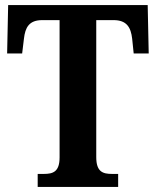

<svg xmlns="http://www.w3.org/2000/svg" viewBox="-20 -734 612 754"><path d="M128 0H444V-51H420C384 -51 358 -59 358 -117V-655H426C478 -655 494 -626 499 -582L505 -524H564L560 -714H12L8 -524H67L74 -582C79 -626 94 -655 146 -655H214V-116C214 -59 188 -51 152 -51H128Z"/></svg>

Font: Noto Serif Sinhala Condensed
Style: Bold
Weight: 700
Width: 3
Designer: Jelle Bosma - Monotype Design Team
Foundry: Monotype Imaging Inc.
Version: Version 2.007